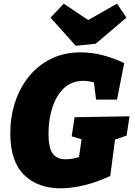

<svg xmlns="http://www.w3.org/2000/svg" viewBox="-20 -1010 725 1045"><path d="M310 15Q186 15 111 -58Q36 -131 36 -285Q36 -372 61.5 -451.5Q87 -531 136.5 -592.5Q186 -654 257 -689.5Q328 -725 419 -725Q478 -725 537 -710Q596 -695 656 -667L617 -468H503L491 -562Q475 -566 461 -568Q447 -570 434 -570Q370 -570 328 -530Q286 -490 265 -424.5Q244 -359 244 -283Q244 -205 267 -174Q290 -143 337 -143Q354 -143 372 -146Q390 -149 410 -155L424 -252L370 -268L386 -372L685 -377L669 -272L606 -250L580 -52Q504 -17 435.5 -1Q367 15 310 15ZM617 -990 668 -914 501 -772 392 -761 255 -914 327 -990 460 -901Z"/></svg>

Font: Bitter Black
Style: Italic
Weight: 900
Italic angle: -9°
Designer: Sol Matas, and Bitter project Authors
Foundry: Sol Matas
Version: Version 2.001